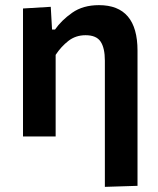

<svg xmlns="http://www.w3.org/2000/svg" viewBox="-20 -531 616 747"><path d="M388 196V-295Q388 -344 371.5 -369Q355 -394 313 -394Q274.5 -394 246 -371.8Q217.5 -349.5 196.5 -317.5V0H69.5V-498L177.5 -504.5L182.5 -416H194Q219 -452 261 -481.5Q303 -511 365 -511Q515 -511 515 -334V192Z"/></svg>

Font: Commissioner SemiBold
Style: Regular
Weight: 600
Designer: Kostas Bartsokas
Foundry: Kostas Bartsokas
Version: Version 1.000; ttfautohint (v1.8.3)